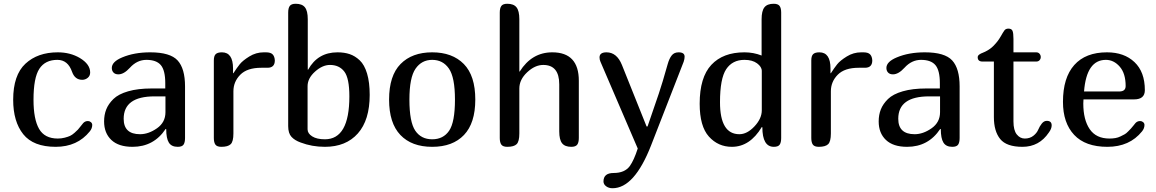

<svg xmlns="http://www.w3.org/2000/svg" viewBox="-20 -780 6142 1020"><path d="M422 -126Q432 -137 447 -137Q456 -137 463 -131Q470 -125 470 -116Q470 -98 457 -82Q391 0 276 0Q157 0 103.5 -67Q50 -134 50 -250Q50 -381 115 -441.5Q180 -502 287 -502Q353 -502 404 -472Q459 -439 459 -395Q459 -377 446 -366.5Q433 -356 417 -356Q378 -356 363 -398Q341 -462 285 -462Q220 -462 189 -414.5Q158 -367 158 -250Q158 -147 187.5 -95.5Q217 -44 287 -44Q306 -44 323.5 -48.5Q341 -53 352 -58Q363 -63 376 -74.5Q389 -86 394 -91.5Q399 -97 409.5 -110.5Q420 -124 422 -126Z M860 -95Q797 0 684 0Q610 0 571.5 -36.5Q533 -73 533 -135Q533 -170 544.5 -199Q556 -228 582.5 -254Q609 -280 661 -295Q713 -310 785 -310H858V-338Q858 -406 834.5 -434Q811 -462 758 -462Q708 -462 670 -420Q638 -385 609 -385Q592 -385 583 -394.5Q574 -404 574 -419Q574 -452 629 -475Q693 -502 778 -502Q884 -502 923.5 -459Q963 -416 963 -321V-47Q963 -23 955 -11.5Q947 0 924 0Q891 0 877 -22.5Q863 -45 863 -94ZM801 -268Q637 -268 637 -149Q637 -67 724 -67Q769 -67 814 -98.5Q859 -130 859 -184V-268Z M1440 -459Q1440 -420 1401 -420H1368Q1293 -420 1256.5 -383Q1220 -346 1220 -295V-71Q1220 -28 1205.5 -14Q1191 0 1156 0Q1133 0 1124.5 -11.5Q1116 -23 1116 -47V-459Q1116 -483 1126 -492.5Q1136 -502 1159 -502Q1218 -502 1218 -416V-391H1220Q1238 -419 1253.5 -438.5Q1269 -458 1304.5 -480Q1340 -502 1381 -502H1393Q1418 -502 1428.5 -491Q1439 -480 1440 -459Z M1615 -410H1617Q1668 -502 1773 -502Q1809 -502 1837.5 -492.5Q1866 -483 1891 -459.5Q1916 -436 1930 -389.5Q1944 -343 1944 -276Q1944 -142 1881 -71Q1818 0 1706 0Q1637 0 1577 -23Q1546 -34 1528.5 -53Q1511 -72 1511 -110V-713Q1511 -737 1519.5 -748.5Q1528 -760 1551 -760Q1585 -760 1600 -741Q1615 -722 1615 -678ZM1614 -93Q1614 -71 1638.5 -55.5Q1663 -40 1706 -40Q1836 -40 1836 -268Q1836 -365 1809 -400Q1782 -435 1733 -435Q1693 -435 1653.5 -399.5Q1614 -364 1614 -322Z M2047 -251Q2047 -378 2108 -440Q2169 -502 2276 -502Q2383 -502 2444 -440Q2505 -378 2505 -251Q2505 -126 2445 -63Q2385 0 2276 0Q2167 0 2107 -63Q2047 -126 2047 -251ZM2397 -251Q2397 -369 2365 -415.5Q2333 -462 2276 -462Q2220 -462 2187.5 -415Q2155 -368 2155 -251Q2155 -132 2186 -86Q2217 -40 2276 -40Q2335 -40 2366 -85.5Q2397 -131 2397 -251Z M2739 -400H2741Q2805 -502 2914 -502Q3055 -502 3055 -351V-47Q3055 -23 3046.5 -11.5Q3038 0 3015 0Q2981 0 2966 -19Q2951 -38 2951 -82V-332Q2951 -435 2866 -435Q2822 -435 2780.5 -396Q2739 -357 2739 -310V-71Q2739 -28 2724.5 -14Q2710 0 2675 0Q2652 0 2643.5 -11.5Q2635 -23 2635 -47V-713Q2635 -737 2643.5 -748.5Q2652 -760 2675 -760Q2709 -760 2724 -741Q2739 -722 2739 -678Z M3439 -8Q3350 220 3234 220Q3214 220 3200 209.5Q3186 199 3186 184Q3186 139 3240 139Q3299 139 3326 102Q3348 71 3368 9L3170 -452Q3165 -463 3165 -475Q3165 -502 3202 -502Q3257 -502 3284 -435L3415 -108H3420L3480 -283Q3498 -336 3527 -439Q3535 -468 3548 -485Q3561 -502 3585 -502Q3617 -502 3617 -479Q3617 -467 3612 -452Z M3935 -502Q3983 -502 4026 -485V-678Q4026 -722 4041 -741Q4056 -760 4090 -760Q4113 -760 4121.5 -748.5Q4130 -737 4130 -713V-47Q4130 -23 4122 -11.5Q4114 0 4091 0Q4030 0 4030 -104L4027 -105Q3964 0 3868 0Q3795 0 3746 -54.5Q3697 -109 3697 -229Q3697 -369 3759 -435.5Q3821 -502 3935 -502ZM3805 -237Q3805 -67 3908 -67Q3949 -67 3988 -108.5Q4027 -150 4027 -194V-403Q4027 -425 4002 -443.5Q3977 -462 3935 -462Q3871 -462 3838 -412.5Q3805 -363 3805 -237Z M4614 -459Q4614 -420 4575 -420H4542Q4467 -420 4430.5 -383Q4394 -346 4394 -295V-71Q4394 -28 4379.5 -14Q4365 0 4330 0Q4307 0 4298.5 -11.5Q4290 -23 4290 -47V-459Q4290 -483 4300 -492.5Q4310 -502 4333 -502Q4392 -502 4392 -416V-391H4394Q4412 -419 4427.5 -438.5Q4443 -458 4478.5 -480Q4514 -502 4555 -502H4567Q4592 -502 4602.5 -491Q4613 -480 4614 -459Z M4975 -95Q4912 0 4799 0Q4725 0 4686.5 -36.5Q4648 -73 4648 -135Q4648 -170 4659.5 -199Q4671 -228 4697.5 -254Q4724 -280 4776 -295Q4828 -310 4900 -310H4973V-338Q4973 -406 4949.5 -434Q4926 -462 4873 -462Q4823 -462 4785 -420Q4753 -385 4724 -385Q4707 -385 4698 -394.5Q4689 -404 4689 -419Q4689 -452 4744 -475Q4808 -502 4893 -502Q4999 -502 5038.5 -459Q5078 -416 5078 -321V-47Q5078 -23 5070 -11.5Q5062 0 5039 0Q5006 0 4992 -22.5Q4978 -45 4978 -94ZM4916 -268Q4752 -268 4752 -149Q4752 -67 4839 -67Q4884 -67 4929 -98.5Q4974 -130 4974 -184V-268Z M5412 0Q5327 0 5293.5 -41.5Q5260 -83 5260 -158V-453H5200Q5174 -453 5174 -476Q5174 -484 5182 -490Q5190 -496 5201.5 -500Q5213 -504 5231 -515Q5249 -526 5264 -543Q5283 -563 5296 -586Q5309 -609 5316 -618.5Q5323 -628 5337 -628Q5354 -628 5359 -616Q5364 -604 5364 -573V-502H5485Q5496 -502 5502.5 -494.5Q5509 -487 5509 -477Q5509 -467 5502.5 -460Q5496 -453 5485 -453H5364V-135Q5364 -88 5381.5 -66Q5399 -44 5424 -44Q5451 -44 5469.5 -58.5Q5488 -73 5495.5 -91Q5503 -109 5514.5 -123.5Q5526 -138 5541 -138Q5567 -138 5567 -114Q5567 -96 5552 -76Q5501 0 5412 0Z M6012 -126Q6022 -137 6037 -137Q6046 -137 6053 -131Q6060 -125 6060 -116Q6060 -98 6047 -82Q5981 0 5863 0Q5746 0 5686.5 -63.5Q5627 -127 5627 -239Q5627 -367 5687 -434.5Q5747 -502 5861 -502Q5952 -502 6007 -450Q6062 -398 6062 -301Q6062 -252 6005 -252H5736Q5735 -244 5735 -230Q5735 -144 5769 -94Q5803 -44 5874 -44Q5891 -44 5905.5 -46.5Q5920 -49 5933 -55.5Q5946 -62 5954.5 -66.5Q5963 -71 5973.5 -82Q5984 -93 5988 -97Q5992 -101 6001.5 -113Q6011 -125 6012 -126ZM5855 -462Q5752 -462 5739 -294H5926Q5960 -294 5960 -323Q5960 -390 5928.5 -426Q5897 -462 5855 -462Z"/></svg>

Font: Marmelad
Style: Regular
Weight: 400
Designer: Manvel Shmavonyan
Foundry: Cyreal
Version: Version 1.001;PS 001.001;hotconv 1.0.88;makeotf.lib2.5.64775